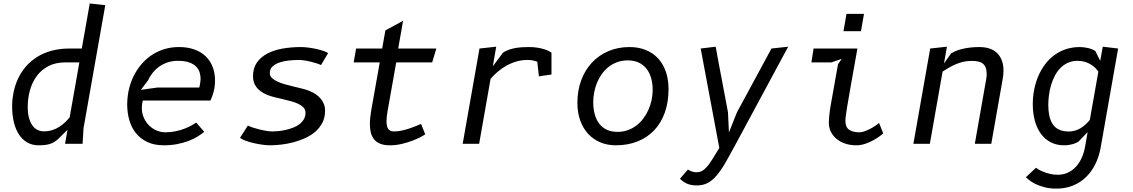

<svg xmlns="http://www.w3.org/2000/svg" viewBox="-20 -830 6540 1108"><path d="M357.5 -470Q301 -470 260 -448.8Q219 -427.5 192.5 -391.8Q166 -356 153 -309.8Q140 -263.5 140 -213.5Q140 -177.5 147 -151Q154 -124.5 166.5 -106.8Q179 -89 196 -80.5Q213 -72 233 -72Q259 -72 281 -79Q303 -86 321.2 -97.5Q339.5 -109 354.8 -123.5Q370 -138 382 -153L438 -470ZM355.5 0 369.5 -81 312 -24.5Q301.5 -16 291.2 -9.8Q281 -3.5 268.8 0.5Q256.5 4.5 240.5 6.5Q224.5 8.5 202.5 8.5Q166 8.5 137.5 -7.8Q109 -24 89.5 -53.8Q70 -83.5 60 -124.8Q50 -166 50 -215.5Q50 -258 58.8 -299.5Q67.5 -341 85 -378Q102.5 -415 129.5 -446.2Q156.5 -477.5 192.8 -500.5Q229 -523.5 275.2 -536.5Q321.5 -549.5 377.5 -550H452L498 -810L587.5 -800L462 -90L456.5 0Z M1158.5 -69.5Q1143 -56 1120.2 -42Q1097.5 -28 1068 -16.8Q1038.5 -5.5 1002.8 1.5Q967 8.5 926 8.5Q869.5 8.5 829.5 -10.8Q789.5 -30 763.8 -62.5Q738 -95 726 -137.8Q714 -180.5 714 -227.5Q714 -251 717 -275Q721.5 -311.5 733.2 -347Q745 -382.5 763.8 -414Q782.5 -445.5 807.8 -472Q833 -498.5 864.5 -517.8Q896 -537 933.2 -547.8Q970.5 -558.5 1013 -558.5Q1063 -558.5 1101.8 -544.5Q1140.5 -530.5 1167 -505Q1193.5 -479.5 1207.2 -443.8Q1221 -408 1221 -364.5Q1221 -343.5 1217.5 -323Q1215 -307.5 1211.2 -294.5Q1207.5 -281.5 1203.5 -271.5Q1199 -260 1194.5 -250H804Q801 -238.5 799.8 -228Q798.5 -217.5 798.5 -207.5Q798.5 -176.5 810 -150.5Q821.5 -124.5 840.5 -105.8Q859.5 -87 884 -76.8Q908.5 -66.5 935 -66.5Q967 -66.5 995.2 -72.8Q1023.5 -79 1046.2 -88Q1069 -97 1086 -106.5Q1103 -116 1112.5 -122.5ZM1129.5 -325Q1130.5 -326.5 1132 -333Q1133.5 -339.5 1134.8 -347.8Q1136 -356 1136.8 -363.8Q1137.5 -371.5 1137.5 -376Q1137.5 -394 1132 -412.2Q1126.5 -430.5 1112 -445.5Q1097.5 -460.5 1072 -469.8Q1046.5 -479 1006.5 -479Q974 -479 946.8 -469.8Q919.5 -460.5 897.8 -444.8Q876 -429 860 -408.5Q844 -388 834 -366L793 -311.5L889.5 -325Z M1832.5 -454.5Q1824 -459 1807.8 -464.2Q1791.5 -469.5 1773.2 -474Q1755 -478.5 1737 -481.2Q1719 -484 1706.5 -484Q1680 -484 1650.2 -481.2Q1620.5 -478.5 1595.2 -470.2Q1570 -462 1553.5 -447.2Q1537 -432.5 1537 -408.5Q1537 -392 1549.2 -380Q1561.5 -368 1581.2 -359Q1601 -350 1626.2 -343Q1651.5 -336 1677 -330Q1702.5 -324 1726 -318Q1749.5 -312 1766.5 -305Q1785 -297.5 1801.5 -286.5Q1818 -275.5 1830 -261.2Q1842 -247 1849 -229.5Q1856 -212 1856 -191.5Q1856 -152.5 1840.8 -122.5Q1825.5 -92.5 1799.8 -70.2Q1774 -48 1741 -33Q1708 -18 1672.8 -8.8Q1637.5 0.5 1602.2 4.5Q1567 8.5 1537.5 8.5Q1520.5 8.5 1495.8 5.2Q1471 2 1445.8 -3.8Q1420.5 -9.5 1398.5 -17.5Q1376.5 -25.5 1365 -34.5L1410.5 -105.5Q1421.5 -99.5 1440 -93.5Q1458.5 -87.5 1479 -82.5Q1499.5 -77.5 1519.2 -74.5Q1539 -71.5 1552.5 -71.5Q1567.5 -71.5 1587.5 -73.5Q1607.5 -75.5 1628.5 -80.2Q1649.5 -85 1670.2 -92.8Q1691 -100.5 1707 -112.5Q1723 -124.5 1733 -141Q1743 -157.5 1743 -179.5Q1743 -197 1731.8 -209.2Q1720.5 -221.5 1702.2 -230.2Q1684 -239 1660.5 -245.5Q1637 -252 1612.2 -257.8Q1587.5 -263.5 1563.8 -269.2Q1540 -275 1521 -283Q1498.5 -292.5 1483 -304.2Q1467.5 -316 1458 -329.5Q1448.5 -343 1444.2 -358.2Q1440 -373.5 1440 -389.5Q1440 -437.5 1463 -469.8Q1486 -502 1524.2 -521.8Q1562.5 -541.5 1612.5 -550Q1662.5 -558.5 1716.5 -558.5Q1735.5 -558.5 1759 -555.5Q1782.5 -552.5 1805 -547.5Q1827.5 -542.5 1846 -536.2Q1864.5 -530 1873.5 -523.5Z M2216.5 -188Q2210.5 -153.5 2210.5 -130.5Q2210.5 -97.5 2221.5 -84.5Q2232.5 -71.5 2253.5 -71.5Q2277 -71.5 2301 -77Q2325 -82.5 2346.2 -89.8Q2367.5 -97 2384.2 -104.2Q2401 -111.5 2410 -115L2434 -54.5Q2428.5 -50.5 2409.5 -40.2Q2390.5 -30 2362.2 -19Q2334 -8 2299.8 0.2Q2265.5 8.5 2229.5 8.5Q2196.5 8.5 2174.2 -0.5Q2152 -9.5 2138.8 -26Q2125.5 -42.5 2120 -65Q2114.5 -87.5 2114.5 -114.5Q2114.5 -134 2117 -155.5Q2119.5 -177 2123.5 -200L2171.5 -470H2021L2035 -550H2185.5L2204 -654.5L2306 -710L2278 -550H2498L2474 -470H2266.5Z M2824 -447.5 2883 -526.5Q2899 -537 2918 -543.5Q2937 -550 2956.8 -553.2Q2976.5 -556.5 2996 -557.5Q3015.5 -558.5 3033 -558.5Q3059 -558.5 3080.5 -555Q3102 -551.5 3118.5 -546.5Q3135 -541.5 3146 -536Q3157 -530.5 3162.5 -526.5V-400L3090 -389.5L3080.5 -474Q3073.5 -476.5 3059.5 -480.2Q3045.5 -484 3023 -484Q2989 -484 2958 -474.5Q2927 -465 2900 -449.5Q2873 -434 2850.5 -414.5Q2828 -395 2811 -375L2745 0H2650L2747 -550L2843.5 -560.5Z M3533.5 8.5Q3484 8.5 3443.2 -9Q3402.5 -26.5 3373.2 -58.5Q3344 -90.5 3328 -135.8Q3312 -181 3312 -236.5Q3312 -308 3334.2 -367.2Q3356.5 -426.5 3396.2 -469Q3436 -511.5 3491.2 -535Q3546.5 -558.5 3613 -558.5Q3664 -558.5 3705.5 -542Q3747 -525.5 3776.5 -494.2Q3806 -463 3822 -417.8Q3838 -372.5 3838 -315.5Q3838 -241 3816.8 -181Q3795.5 -121 3756 -79Q3716.5 -37 3660.2 -14.2Q3604 8.5 3533.5 8.5ZM3746.5 -311Q3746.5 -348.5 3737.5 -379.8Q3728.5 -411 3710.5 -433.8Q3692.5 -456.5 3665.8 -469Q3639 -481.5 3603 -481.5Q3570.5 -481.5 3543 -471.8Q3515.5 -462 3493.5 -445Q3471.5 -428 3454.5 -404.8Q3437.5 -381.5 3426.2 -354.8Q3415 -328 3409.2 -298.5Q3403.5 -269 3403.5 -240Q3403.5 -202.5 3412 -171Q3420.5 -139.5 3437.8 -116.8Q3455 -94 3481.2 -81.5Q3507.5 -69 3543 -69Q3575 -69 3602.5 -78.8Q3630 -88.5 3652.5 -105.8Q3675 -123 3692.5 -146.2Q3710 -169.5 3722 -196.5Q3734 -223.5 3740.2 -252.8Q3746.5 -282 3746.5 -311Z M4233 -182 4432 -550 4528.5 -560.5 4222 8.5Q4190 68 4164.8 111.5Q4139.5 155 4115 183.5Q4090.5 212 4063.8 226Q4037 240 4002 240H4000Q3967.5 240 3944.5 229.8Q3921.5 219.5 3904 201.5L3950 148Q3957 154 3970.5 158.8Q3984 163.5 3996 164H3998Q4016 164 4030 157Q4044 150 4058.5 133.8Q4073 117.5 4090 90.5Q4107 63.5 4131 23.5L4023.5 -550L4110 -560.5Q4115.5 -532 4121 -501Q4126 -474 4132.2 -440.2Q4138.5 -406.5 4145.5 -371Q4161 -288 4181 -182L4186.5 -66Z M4865 -750H4966L4948.5 -650H4847.5ZM4837.5 -490 4777.5 -470H4662.5L4675 -550H4928Q4915.5 -480 4906.5 -429.5Q4897.5 -379 4891.2 -343.5Q4885 -308 4881.2 -286Q4877.5 -264 4875.2 -251Q4873 -238 4872 -232.2Q4871 -226.5 4870.5 -224.2Q4870 -222 4869.8 -220.8Q4869.5 -219.5 4869 -215.5Q4868 -208.5 4866.2 -197Q4864.5 -185.5 4862.8 -173.5Q4861 -161.5 4859.8 -150.8Q4858.5 -140 4858.5 -134.5Q4858.5 -96.5 4880 -81.5Q4901.5 -66.5 4940.5 -66.5Q4953.5 -66.5 4969.8 -72.5Q4986 -78.5 5002 -86.8Q5018 -95 5031.5 -104.2Q5045 -113.5 5053 -120.5L5077 -60Q5072.5 -56 5057.8 -44.8Q5043 -33.5 5022 -21.8Q5001 -10 4975 -0.8Q4949 8.5 4921.5 8.5Q4887 8.5 4858 -1.2Q4829 -11 4808 -28.2Q4787 -45.5 4775 -69.5Q4763 -93.5 4763 -122Q4763 -131 4764 -144Q4765 -157 4766.5 -171.2Q4768 -185.5 4770 -199.2Q4772 -213 4774 -223.5L4816 -459.5Z M5346 0H5251L5348 -550L5444.5 -560.5L5427.5 -463.5L5468.5 -522Q5478.5 -528 5493 -534.5Q5507.5 -541 5527.5 -546.2Q5547.5 -551.5 5573.2 -555Q5599 -558.5 5631.5 -558.5Q5700 -558.5 5735.5 -522.2Q5771 -486 5771 -422Q5771 -399.5 5766.5 -375L5700.5 0H5605.5L5671.5 -375Q5672.5 -382 5673.2 -388.5Q5674 -395 5674 -401Q5674 -425.5 5667.8 -440.8Q5661.5 -456 5649.8 -464.5Q5638 -473 5621.5 -475.8Q5605 -478.5 5585 -478.5Q5558.5 -478.5 5535 -472.5Q5511.5 -466.5 5490.8 -457.2Q5470 -448 5452.2 -437.2Q5434.5 -426.5 5419.5 -417Z M6256.5 -67.5 6203.5 -12.5Q6199 -10 6191.8 -6.2Q6184.5 -2.5 6174 0.8Q6163.5 4 6150 6.2Q6136.5 8.5 6120 8.5Q6077.5 8.5 6044 -8.8Q6010.5 -26 5987.5 -57.2Q5964.5 -88.5 5952.2 -132.2Q5940 -176 5940 -229Q5940 -271.5 5948 -312.5Q5956 -353.5 5971.5 -390Q5987 -426.5 6010 -457.5Q6033 -488.5 6063.2 -511Q6093.5 -533.5 6130.8 -546Q6168 -558.5 6212 -558.5Q6222.5 -558.5 6234.8 -557Q6247 -555.5 6259 -552.8Q6271 -550 6282 -545.5Q6293 -541 6301.5 -535L6329 -479L6344 -560.5L6432.5 -550L6331.5 23Q6322 75.5 6300.2 118.8Q6278.5 162 6245.8 193.2Q6213 224.5 6170.2 241.5Q6127.5 258.5 6076.5 258.5Q6038 258.5 6007.8 250.5Q5977.5 242.5 5955.8 231.8Q5934 221 5920 210Q5906 199 5900 193L5958.5 138Q5962 141 5973 147.8Q5984 154.5 6000.8 161.2Q6017.5 168 6038.8 173.2Q6060 178.5 6084 178.5Q6115 178.5 6141.2 166.8Q6167.5 155 6187.8 133.5Q6208 112 6221.8 82Q6235.5 52 6242 15.5ZM6318.5 -417Q6311 -427.5 6300 -438.5Q6289 -449.5 6274.2 -458.5Q6259.5 -467.5 6240.5 -473.2Q6221.5 -479 6198.5 -479Q6167 -479 6142.2 -467.5Q6117.5 -456 6098.8 -436.8Q6080 -417.5 6066.8 -391.8Q6053.5 -366 6045.2 -337.8Q6037 -309.5 6033.2 -280Q6029.5 -250.5 6029.5 -224Q6029.5 -156 6052.5 -117.5Q6075.5 -79 6125.5 -72.5Q6136 -71 6146 -71Q6167 -71 6184.8 -76.5Q6202.5 -82 6217.5 -91.2Q6232.5 -100.5 6245.2 -112.5Q6258 -124.5 6269 -137.5Z"/></svg>

Font: B612 Mono
Style: Italic
Weight: 400
Italic angle: -10°
Version: Version 1.005